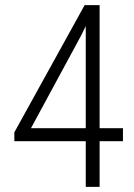

<svg xmlns="http://www.w3.org/2000/svg" viewBox="-20 -731 526 751"><path d="M369.6 -229.5H460.9V-178.7H369.6V0H315.4V-178.7H36.1V-213.4L311 -710.9H369.6ZM101.1 -229.5H315.4V-628.9L295.9 -589.4Z"/></svg>

Font: TypoPRO Roboto
Style: Regular
Weight: 300
Designer: Google
Version: Version 2.136; 2016